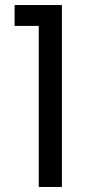

<svg xmlns="http://www.w3.org/2000/svg" viewBox="-20 -743 360 763"><path d="M38 -640V-723H226V0H134V-640Z"/></svg>

Font: Fz Poppins
Style: Regular
Weight: 400
Designer: Ninad Kale (Devanagari), Jonny Pinhorn (Latin)
Foundry: Indian Type Foundry
Version: Vit hóa bi Vntype.Com & FontZin.Com